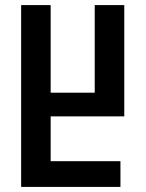

<svg xmlns="http://www.w3.org/2000/svg" viewBox="-20 -734 575 754"><path d="M63 -714V0H453V-101H179V-277H468V-714H352V-370H179V-714Z"/></svg>

Font: Noto Sans Georgian ExtraCondensed SemiBold
Style: Regular
Weight: 600
Width: 2
Designer: Monotype Design Team, Akaki Razmadze
Foundry: Google LLC
Version: Version 2.005